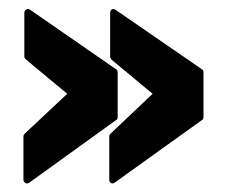

<svg xmlns="http://www.w3.org/2000/svg" viewBox="-20 -512 515 434"><path d="M440 -247Q440 -245 439 -243Q438 -241 437 -241L239 -99Q234 -96 230.5 -98.5Q227 -101 227 -106V-204Q227 -207 230 -210L325 -300L231 -378Q231 -379 230 -380.5Q229 -382 229 -384V-483Q229 -488 232.5 -490.5Q236 -493 241 -490L437 -355Q440 -353 440 -348ZM246 -247Q246 -245 245 -243Q244 -241 243 -241L46 -99Q41 -96 37 -98.5Q33 -101 33 -106V-204Q33 -207 36 -210L132 -300L38 -378Q35 -381 35 -384V-483Q35 -488 39 -490.5Q43 -493 48 -490L243 -355Q246 -353 246 -348Z"/></svg>

Font: RonaldsonGothic
Style: Regular
Weight: 400
Designer: Mr. Robertson for MacKellar, Smiths & Jordan Co. Philadelphia
Foundry: CAT-Fonts Peter Wiegel
Version: Version 1.000